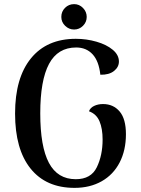

<svg xmlns="http://www.w3.org/2000/svg" viewBox="-20 -897 681 930"><path d="M53 -347Q53 -520 130 -614.5Q207 -709 347 -709Q399 -709 447.5 -695Q496 -681 526 -656Q556 -631 556 -599Q556 -572 532 -553Q508 -534 466 -535Q459 -601 428.5 -634Q398 -667 349 -667Q260 -667 217.5 -587.5Q175 -508 175 -348Q175 -187 217 -108Q259 -29 347 -29Q421 -29 449 -87Q477 -145 477 -221Q477 -274 462 -309.5Q447 -345 411 -358Q417 -375 436 -384Q455 -393 479 -393Q529 -393 559.5 -357Q590 -321 590 -247Q590 -169 559.5 -110Q529 -51 472.5 -19Q416 13 341 13Q203 13 128 -80.5Q53 -174 53 -347ZM277 -815Q277 -841 295 -859Q313 -877 339 -877Q364 -877 382 -858.5Q400 -840 400 -815Q400 -790 382 -772Q364 -754 339 -754Q314 -754 295.5 -772Q277 -790 277 -815Z"/></svg>

Font: Arima Madurai
Style: Bold
Weight: 700
Designer: Joana Correia and Natanael Gama
Foundry: NDISCOVER
Version: Version 1.019